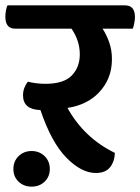

<svg xmlns="http://www.w3.org/2000/svg" viewBox="-54 -635 524 717"><path d="M64 62Q35 62 15.5 43.5Q-4 25 -4 -4Q-4 -33 15.5 -52Q35 -71 64 -71Q93 -71 112.5 -52Q132 -33 132 -4Q132 25 112.5 43.5Q93 62 64 62ZM329 -528Q344 -505 354 -476.5Q364 -448 364 -414Q364 -375 351 -344Q338 -313 315.5 -289.5Q293 -266 263 -251.5Q233 -237 198 -232Q260 -120 375 -64Q374 -32 357 -10.5Q340 11 304 11Q250 11 194 -46Q138 -103 97 -224Q32 -226 32 -279Q32 -294 37 -307Q42 -320 50 -330Q61 -327 78.5 -324.5Q96 -322 115 -322Q184 -322 214 -353Q244 -384 244 -432Q244 -483 213 -528H2Q-34 -528 -34 -573Q-34 -582 -32 -594.5Q-30 -607 -26 -615H413Q450 -615 450 -571Q450 -562 447.5 -549Q445 -536 442 -528Z"/></svg>

Font: Baloo 2 SemiBold
Style: Regular
Weight: 600
Designer: Sarang Kulkarni and Ek Type
Foundry: Ek Type
Version: Version 1.640;hotconv 1.0.111;makeotfexe 2.5.65597; ttfautoh